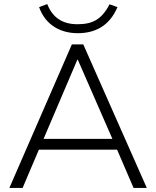

<svg xmlns="http://www.w3.org/2000/svg" viewBox="-20 -923 768 943"><path d="M26 0H91L171 -188H555L636 0H701L389 -705H333ZM360 -630H362L532 -241H194ZM362 -760C443 -760 516 -792 557 -888L518 -902C480 -828 435 -804 361 -804C288 -804 239 -835 212 -903L172 -888C204 -798 279 -760 362 -760Z"/></svg>

Font: Poppy and Pepper Light
Style: Regular
Weight: 300
Designer: Thy Ha
Foundry: Thy Ha
Version: Version 0.001;Glyphs 3.2 (3227)